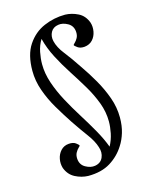

<svg xmlns="http://www.w3.org/2000/svg" viewBox="-120 -725 735 953"><g transform="rotate(-15 247.5 -248.5)"><path d="M213 153Q179 152 147 135.5Q115 119 101 82Q94 59 98.5 35Q103 11 119 -6.5Q135 -24 160 -26Q183 -28 196 -18.5Q209 -9 211 -4Q211 -2 203 5.5Q195 13 188 25.5Q181 38 182 56Q184 88 210 102.5Q236 117 259 113Q289 108 300 83Q311 58 301 29Q291 -4 263.5 -41Q236 -78 201 -130Q172 -174 144 -221.5Q116 -269 98 -320Q80 -371 80 -422Q80 -505 113.5 -555Q147 -605 199.5 -627.5Q252 -650 309 -650Q343 -649 375 -633Q407 -617 421 -579Q428 -557 423.5 -532.5Q419 -508 403.5 -491Q388 -474 362 -471Q340 -469 326.5 -478.5Q313 -488 311 -493Q312 -496 319.5 -503Q327 -510 334 -522.5Q341 -535 340 -553Q338 -585 312 -599.5Q286 -614 263 -610Q236 -606 224.5 -585Q213 -564 219 -538Q227 -504 255.5 -468Q284 -432 319 -379Q349 -336 376.5 -288Q404 -240 422 -189.5Q440 -139 440 -87Q440 -44 429.5 -9.5Q419 25 402 51Q374 96 328 124.5Q282 153 213 153ZM353 40Q369 10 375.5 -22Q382 -54 382 -82Q382 -131 364 -179Q346 -227 318 -274Q290 -321 259.5 -368Q229 -415 203.5 -464Q178 -513 165 -564Q148 -536 141.5 -503.5Q135 -471 135 -442Q135 -394 152 -344Q169 -294 196 -244Q223 -194 253.5 -145.5Q284 -97 310.5 -50Q337 -3 353 40Z"/></g></svg>

Font: Alice
Style: Regular
Weight: 400
Designer: Ksenia Yerulevich
Foundry: Cyreal (http://www.cyreal.org/)
Version: Version 2.003; ttfautohint (v1.8.3)